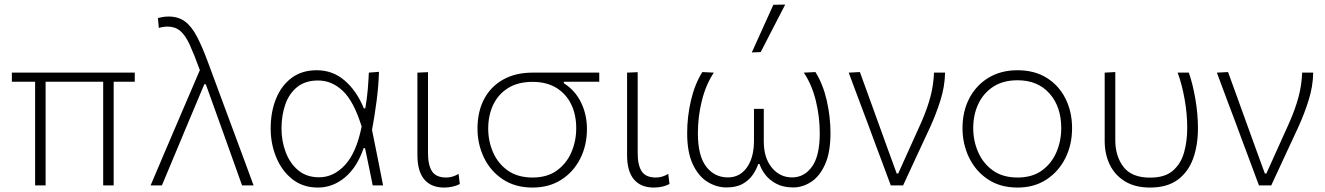

<svg xmlns="http://www.w3.org/2000/svg" viewBox="-20 -813 5812 842"><path d="M134 0V-454.5H32V-494.5H571V-454.5H478.5V0H432.5V-454.5H180V0Z M640.5 0Q669 -67.5 700.2 -140.5Q731.5 -213.5 760.5 -281.5Q783 -334 807.5 -391.2Q832 -448.5 856.5 -505.5Q831 -575.5 811.8 -617.2Q792.5 -659 770 -677.8Q747.5 -696.5 713.5 -696.5Q708.5 -696.5 698.2 -695.2Q688 -694 676.5 -690.5L672.5 -734Q684 -737 695.8 -738.8Q707.5 -740.5 719.5 -740.5Q762 -740.5 791.2 -718.8Q820.5 -697 844 -652Q867.5 -607 893 -537.5L986 -286.5Q1011 -219.5 1028.8 -171.2Q1046.5 -123 1061.5 -83Q1076.5 -43 1092 0H1041.5Q1017.5 -67.5 993.5 -134.5Q969.5 -201.5 945 -270L882.5 -443.5H876L801.5 -266.5Q772.5 -197 744.8 -130.8Q717 -64.5 690 0Z M1374 9.5Q1308.5 9.5 1262.2 -27Q1216 -63.5 1191.5 -122.8Q1167 -182 1167 -249Q1167 -323 1190.8 -380.8Q1214.5 -438.5 1259.5 -471.8Q1304.5 -505 1369 -505Q1439.5 -505 1492 -459.5Q1544.5 -414 1575.5 -338H1582Q1589.5 -381 1592.8 -420.2Q1596 -459.5 1597.5 -494.5L1642 -498Q1640 -435.5 1631.5 -370.2Q1623 -305 1611.5 -243Q1624 -182 1636 -121.5Q1648 -61 1660 0H1614.5Q1606 -41 1597.8 -81.8Q1589.5 -122.5 1581 -163H1574.5Q1546 -79.5 1492.8 -35Q1439.5 9.5 1374 9.5ZM1379.5 -35.5Q1443 -35.5 1493 -89.5Q1543 -143.5 1566 -258Q1532 -368 1483.8 -414Q1435.5 -460 1375 -460Q1319 -460 1283.5 -431.5Q1248 -403 1231.2 -355Q1214.5 -307 1214.5 -249Q1214.5 -195 1232.8 -146Q1251 -97 1287.8 -66.2Q1324.5 -35.5 1379.5 -35.5Z M1927.5 9.5Q1871 9.5 1840.8 -26Q1810.5 -61.5 1810.5 -133V-494.5L1857 -496.5V-142Q1857 -88 1875 -61.2Q1893 -34.5 1937 -34.5Q1965 -34.5 1991 -50.5L1996.5 -6Q1966.5 9.5 1927.5 9.5Z M2315.5 9.5Q2239.5 9.5 2185.2 -26.5Q2131 -62.5 2102.5 -121.5Q2074 -180.5 2074 -249Q2074 -323.5 2103.2 -378.8Q2132.5 -434 2186.8 -464.2Q2241 -494.5 2315 -494.5H2608V-454.5H2452.5V-448Q2501.5 -417.5 2527.8 -364.2Q2554 -311 2554 -247Q2554 -175.5 2524.5 -117.2Q2495 -59 2441.5 -24.8Q2388 9.5 2315.5 9.5ZM2315.5 -34.5Q2380 -34.5 2422.5 -65.5Q2465 -96.5 2486 -145.8Q2507 -195 2507 -250.5Q2507 -310 2484.8 -355.8Q2462.5 -401.5 2419.8 -427.8Q2377 -454 2315.5 -454Q2252 -454 2208.8 -427.2Q2165.5 -400.5 2143.2 -354Q2121 -307.5 2121 -249Q2121 -193.5 2142.5 -144.5Q2164 -95.5 2207.2 -65Q2250.5 -34.5 2315.5 -34.5Z M2847 9.5Q2790.5 9.5 2760.2 -26Q2730 -61.5 2730 -133V-494.5L2776.5 -496.5V-142Q2776.5 -88 2794.5 -61.2Q2812.5 -34.5 2856.5 -34.5Q2884.5 -34.5 2910.5 -50.5L2916 -6Q2886 9.5 2847 9.5Z M3166 9Q3122.5 9 3083 -15.2Q3043.5 -39.5 3018.5 -92Q2993.5 -144.5 2993.5 -229.5Q2993.5 -301.5 3010.2 -373Q3027 -444.5 3060 -497L3110.5 -494.5Q3076 -443 3058.2 -372.5Q3040.5 -302 3040.5 -228.5Q3040.5 -129.5 3077 -82.2Q3113.5 -35 3172 -35Q3224.5 -35 3255.5 -78.5Q3286.5 -122 3286.5 -196.5V-335.5H3329.5V-193Q3329.5 -120.5 3364.8 -77.8Q3400 -35 3453.5 -35Q3507 -35 3541 -82.2Q3575 -129.5 3575 -228.5Q3575 -301.5 3557.5 -372.2Q3540 -443 3505 -494.5L3556 -497Q3589 -444.5 3605.5 -373Q3622 -301.5 3622 -229.5Q3622 -144.5 3598.2 -92Q3574.5 -39.5 3537 -15.2Q3499.5 9 3458.5 9Q3415 9 3384.5 -7.2Q3354 -23.5 3336 -47.2Q3318 -71 3311 -93.5H3305Q3298 -71.5 3282 -47.5Q3266 -23.5 3237.8 -7.2Q3209.5 9 3166 9ZM3277 -583Q3301 -636 3324.5 -688.2Q3348 -740.5 3371.5 -792L3423.5 -793Q3396 -740.5 3369.5 -688.5Q3343 -636.5 3316 -584.5Z M3886.5 0Q3869 -47 3851.2 -94.8Q3833.5 -142.5 3816.5 -187.5L3784 -275.5Q3763.5 -329 3742.8 -385Q3722 -441 3702 -494.5L3751 -497Q3769 -448 3790.2 -389Q3811.5 -330 3833.8 -268.5Q3856 -207 3876.5 -150.5L3912.5 -52H3919L4020 -276Q4046 -335 4060 -387.5Q4074 -440 4076 -494.5H4124.5Q4123.5 -434.5 4104.5 -374Q4085.5 -313.5 4060 -257.5Q4030 -193.5 4000.2 -129Q3970.5 -64.5 3940.5 0Z M4442.5 9.5Q4366 9.5 4312 -26.8Q4258 -63 4229.5 -122.5Q4201 -182 4201 -251Q4201 -325 4231.2 -382.5Q4261.5 -440 4315.8 -472.5Q4370 -505 4442 -505Q4516.5 -505 4570 -471.8Q4623.5 -438.5 4652.5 -380.8Q4681.5 -323 4681.5 -251Q4681.5 -178 4651.8 -119Q4622 -60 4568.5 -25.2Q4515 9.5 4442.5 9.5ZM4442.5 -34.5Q4507 -34.5 4549.5 -65.5Q4592 -96.5 4613 -146Q4634 -195.5 4634 -251Q4634 -345 4582.5 -403Q4531 -461 4442.5 -461Q4379 -461 4335.8 -432.8Q4292.5 -404.5 4270.2 -357Q4248 -309.5 4248 -251Q4248 -195.5 4269.5 -146Q4291 -96.5 4334.2 -65.5Q4377.5 -34.5 4442.5 -34.5Z M5023.5 9.5Q4958.5 9.5 4914.2 -17.2Q4870 -44 4847.2 -90.2Q4824.5 -136.5 4824.5 -195.5V-494.5L4871 -497V-198.5Q4871 -128 4907 -81Q4943 -34 5024 -34Q5088 -34 5123.2 -64.2Q5158.5 -94.5 5172.5 -144Q5186.5 -193.5 5186.5 -252Q5186.5 -313.5 5175 -378.2Q5163.5 -443 5144.5 -494.5H5193.5Q5211.5 -442.5 5222.5 -377.2Q5233.5 -312 5233.5 -250.5Q5233.5 -175 5211.8 -116.2Q5190 -57.5 5143.8 -24Q5097.5 9.5 5023.5 9.5Z M5501 0Q5483.5 -47 5465.8 -94.8Q5448 -142.5 5431 -187.5L5398.5 -275.5Q5378 -329 5357.2 -385Q5336.5 -441 5316.5 -494.5L5365.5 -497Q5383.5 -448 5404.8 -389Q5426 -330 5448.2 -268.5Q5470.5 -207 5491 -150.5L5527 -52H5533.5L5634.5 -276Q5660.5 -335 5674.5 -387.5Q5688.5 -440 5690.5 -494.5H5739Q5738 -434.5 5719 -374Q5700 -313.5 5674.5 -257.5Q5644.5 -193.5 5614.8 -129Q5585 -64.5 5555 0Z"/></svg>

Font: Commissioner ExtraLight
Style: Regular
Weight: 200
Designer: Kostas Bartsokas
Foundry: Kostas Bartsokas
Version: Version 1.000; ttfautohint (v1.8.3)